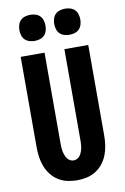

<svg xmlns="http://www.w3.org/2000/svg" viewBox="-103 -1019 707 1086"><g transform="rotate(-10 250.0 -476.0)"><path d="M250 8Q222 8 194.5 2Q167 -4 143 -19Q119 -34 101.5 -56.5Q84 -79 74 -105Q64 -131 60 -159Q56 -187 56 -215V-735H193V-215Q193 -204 193.5 -192.5Q194 -181 196 -170Q198 -159 202 -148Q206 -137 212 -127.5Q218 -118 228.5 -112Q239 -106 250 -106Q261 -106 271.5 -112Q282 -118 288 -127.5Q294 -137 298 -148Q302 -159 304 -170Q306 -181 306.5 -192.5Q307 -204 307 -215V-735H444V-215Q444 -187 440 -159Q436 -131 426 -105Q416 -79 398.5 -56.5Q381 -34 357 -19Q333 -4 305.5 2Q278 8 250 8ZM350 -810Q335 -810 320 -814.5Q305 -819 294.5 -829.5Q284 -840 279.5 -855Q275 -870 275 -885Q275 -900 279.5 -915Q284 -930 294.5 -940.5Q305 -951 320 -955.5Q335 -960 350 -960Q365 -960 380 -955.5Q395 -951 405.5 -940.5Q416 -930 420.5 -915Q425 -900 425 -885Q425 -870 420.5 -855Q416 -840 405.5 -829.5Q395 -819 380 -814.5Q365 -810 350 -810ZM150 -810Q135 -810 120 -814.5Q105 -819 94.5 -829.5Q84 -840 79.5 -855Q75 -870 75 -885Q75 -900 79.5 -915Q84 -930 94.5 -940.5Q105 -951 120 -955.5Q135 -960 150 -960Q165 -960 180 -955.5Q195 -951 205.5 -940.5Q216 -930 220.5 -915Q225 -900 225 -885Q225 -870 220.5 -855Q216 -840 205.5 -829.5Q195 -819 180 -814.5Q165 -810 150 -810Z"/></g></svg>

Font: Iosevka Term Curly Heavy
Style: Regular
Weight: 900
Designer: Belleve Invis
Foundry: Belleve Invis
Version: Version 32.3.0